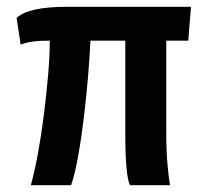

<svg xmlns="http://www.w3.org/2000/svg" viewBox="-20 -547 613 567"><path d="M71 0Q82 -39 92 -93.5Q102 -148 109.5 -207.5Q117 -267 122 -324.5Q127 -382 127 -427Q95 -427 75 -424Q55 -421 41 -415L29 -494Q46 -510 83 -518.5Q120 -527 180 -527H544L536 -427H471V-160Q471 -102 474.5 -62.5Q478 -23 482 0H364Q357 -13 353.5 -53Q350 -93 350 -150V-427H247Q245 -380 240 -320.5Q235 -261 227.5 -199Q220 -137 210.5 -84.5Q201 -32 190 0Z"/></svg>

Font: Archivo Condensed
Style: Bold
Weight: 700
Width: 3
Designer: Hector Gatti
Foundry: Omnibus-Type
Version: Version 2.001